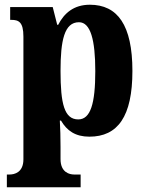

<svg xmlns="http://www.w3.org/2000/svg" viewBox="-20 -566 619 812"><path d="M9 226H321V172H293C275 172 236 164 236 107V55C236 14 235 -23 233 -56H238C263 -13 299 12 358 12C478 12 540 -73 540 -266C540 -460 477 -546 360 -546C292 -546 251 -510 226 -461H222L203 -536H23V-482H28C59 -482 79 -473 79 -411V108C79 164 40 172 21 172H9ZM311 -61C252 -61 236 -127 236 -266C236 -395 252 -472 314 -472C363 -472 383 -397 383 -265C383 -128 363 -61 311 -61Z"/></svg>

Font: Noto Serif Myanmar Condensed ExtraBold
Style: Regular
Weight: 800
Width: 3
Designer: Ben Mitchell and the Monotype Design Team
Foundry: Monotype Imaging Inc.
Version: Version 2.106